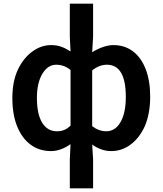

<svg xmlns="http://www.w3.org/2000/svg" viewBox="-20 -817 895 1056"><path d="M364 59 368 -24Q313 14 261 14Q196 14 149 -21Q101 -56 74.5 -121.5Q48 -187 48 -277Q48 -369 78 -433Q108 -497 157 -533Q206 -569 261 -569Q292 -569 317 -560Q342 -551 368 -534L364 -615V-797H492V-615L487 -530Q552 -569 604 -569Q666 -569 711.5 -534.5Q757 -500 781.5 -436Q806 -372 806 -286Q806 -193 777 -124Q747 -58 698.5 -22Q650 14 592 14Q537 14 487 -22L492 59V219H364ZM368 -126V-432Q333 -461 289 -461Q243 -461 213 -411Q183 -361 183 -279Q183 -189 212 -142Q241 -95 293 -95Q315 -95 332.5 -102Q350 -109 368 -126ZM672 -284Q672 -461 568 -461Q526 -461 487 -430V-123Q524 -95 564 -95Q614 -95 643 -145.5Q672 -196 672 -284Z"/></svg>

Font: Merged Yaku Han JP SemiBold
Style: Regular
Weight: 600
Designer: Ryoko NISHIZUKA 西塚涼子 (kana, bopomofo & ideographs); Paul D. Hunt (Latin, Greek & Cyrillic); Sandoll Communications 산돌커뮤니
Foundry: Adobe
Version: Version 2.004